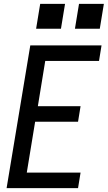

<svg xmlns="http://www.w3.org/2000/svg" viewBox="-20 -969 555 989"><path d="M14 0 136 -735H503L490 -655H213L175 -422H395L382 -342H161L118 -80H395L382 0ZM366 -821 387 -949H515L494 -821ZM166 -821 187 -949H315L294 -821Z"/></svg>

Font: Iosevka SS04 Medium Oblique
Style: Regular
Weight: 500
Italic angle: -9°
Monospace: yes
Designer: Belleve Invis
Foundry: Belleve Invis
Version: Version 19.0.0; ttfautohint (v1.8.4)